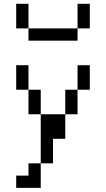

<svg xmlns="http://www.w3.org/2000/svg" viewBox="-20 -832 540 978"><path d="M125 62.5H62.5V125H187.5Q187.5 125 187.5 0H125ZM187.5 0H250Q250 0 250 -125H312.5Q312.5 -125 312.5 -250H187.5Q187.5 -250 187.5 0ZM187.5 -250Q187.5 -250 187.5 -375H125Q125 -375 125 -250ZM312.5 -250H375Q375 -250 375 -375H312.5Q312.5 -375 312.5 -250ZM125 -375Q125 -375 125 -500H62.5Q62.5 -500 62.5 -375ZM375 -375H437.5Q437.5 -375 437.5 -500H375Q375 -500 375 -375ZM125 -687.5V-625H375V-687.5ZM125 -687.5Q125 -687.5 125 -812.5H62.5Q62.5 -812.5 62.5 -687.5ZM375 -687.5H437.5Q437.5 -687.5 437.5 -812.5H375Q375 -812.5 375 -687.5Z"/></svg>

Font: Unifont
Style: Regular
Weight: 500
Version: Version 15.1.04